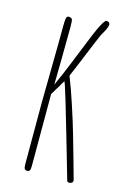

<svg xmlns="http://www.w3.org/2000/svg" viewBox="-121 -843 641 920"><g transform="rotate(15 200.0 -382.5)"><path d="M246.6 -196.8 306.2 9.3Q308.1 15.6 317.9 15.6Q325.2 15.6 330.3 11.7Q335.4 7.8 335.4 1Q335.4 -2.4 334 -5.9Q326.7 -32.7 309.1 -95Q291.5 -157.2 274.4 -216.8Q258.3 -272.9 233.6 -347.9Q209 -422.9 189 -473.1Q187 -475.6 187 -479.5Q187 -481 188 -484.9Q190.9 -489.7 225.1 -572.8L231 -587.4Q266.6 -674.8 281.2 -707Q283.7 -711.9 291 -724.6Q304.7 -746.6 307.1 -765.1Q307.1 -772 302.2 -775.9Q297.4 -779.8 290 -779.8Q273.4 -779.8 219.2 -641.1Q212.9 -626 181.6 -547.9Q149.4 -468.3 127.9 -421.9H127L128.9 -543Q130.4 -659.7 130.4 -709.5Q130.4 -737.8 127 -744.6Q123.5 -752 108.9 -752Q100.6 -752 98.1 -740.2Q95.7 -726.6 95.7 -704.6Q95.7 -630.4 93.8 -512.7Q91.3 -365.2 91.3 -320.8V-18.6Q91.3 -0.5 94.5 6.1Q97.7 12.7 107.9 12.7Q117.7 12.7 120.8 6.3Q124 0 124 -16.6V-372.6L138.2 -396Q142.1 -401.9 145.5 -408Q148.9 -414.1 152.8 -419.9Q154.8 -424.8 158.2 -429.7Q164.1 -439.5 166.5 -443.4Q168.9 -447.3 169.4 -448.7L176.3 -431.6Q189.9 -392.1 246.6 -196.8Z"/></g></svg>

Font: Amatica SC
Style: Regular
Weight: 400
Version: Version 2.000